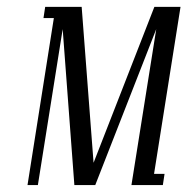

<svg xmlns="http://www.w3.org/2000/svg" viewBox="-20 -532 539 552"><path d="M59.1 0 134.8 -480H105L109.9 -512.2H214.8L249 -64L423.8 -512.2H499L422.9 -32.2H453.1L448.2 0H357.9L429.2 -448.2L253.9 0H193.8L160.2 -448.2L88.9 0Z"/></svg>

Font: Gawaa
Style: Italic
Weight: 400
Designer: T. Christopher White
Version: Version 1.0